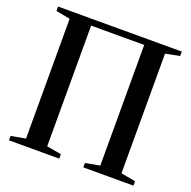

<svg xmlns="http://www.w3.org/2000/svg" viewBox="-131 -872 995 1001"><g transform="rotate(20 367.0 -371.5)"><path d="M24 -743H710.5V-718.5L632 -703V-39L712.5 -24.5V0H434.5V-24.5L514.5 -39V-708.5H220V-39L301 -24.5V0H22V-24.5L102.5 -39V-703.5L24 -718.5Z"/></g></svg>

Font: Merriweather 120pt Medium
Style: Regular
Weight: 500
Version: Version 2.100